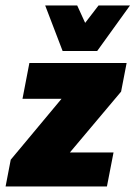

<svg xmlns="http://www.w3.org/2000/svg" viewBox="-72 -674 490 694"><path d="M-51.8 0H314.5L338.4 -123H180.7L365.7 -342.8L385.7 -446.3H34.2L9.3 -316.9H150.4L-33.2 -96.7ZM154.3 -489.7H279.3L397.9 -654.3H284.2L235.8 -591.3L207 -654.3H91.3Z"/></svg>

Font: Roboto Flex Super Cond Black
Style: Italic
Weight: 900
Width: 3
Italic angle: -10°
Designer: Berlow after Robertson
Foundry: Google
Version: Version 3.200;Glyphs 3.3 (3311)